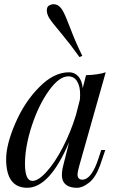

<svg xmlns="http://www.w3.org/2000/svg" viewBox="-20 -867 563 901"><path d="M97.2 -99.6Q97.2 -18.1 131.8 -18.1Q159.2 -17.6 198.2 -60.5Q237.3 -103.5 274.4 -174.8Q311.5 -246.1 336.4 -327.1L355 -399.9Q356 -415.5 356 -421.9Q356.4 -461.9 341.8 -485.4Q327.1 -508.8 300.8 -508.8Q257.8 -508.8 210 -442.4Q162.1 -376 129.9 -278.8Q97.7 -181.2 97.2 -99.6ZM107.4 14.2Q8.8 13.7 8.8 -120.1Q8.8 -188.5 51.8 -288.1Q94.7 -388.2 164.1 -458Q232.4 -527.8 304.2 -527.8Q330.1 -527.8 347.7 -508.3Q365.2 -488.8 368.2 -453.1L383.8 -514.2Q439.5 -515.6 476.1 -527.8L351.1 -85.9Q343.8 -59.6 343.8 -48.8Q343.8 -23.9 366.2 -23.9Q410.2 -23.9 442.9 -126L455.1 -163.1H474.1L449.2 -89.8Q428.7 -34.2 397.9 -9.8Q367.2 14.6 341.3 14.2Q295.9 14.2 278.8 -12.2Q270.5 -26.9 270.5 -44.4Q270.5 -62.5 273.9 -78.1Q277.3 -93.8 281.2 -108.4Q285.2 -123 286.1 -127L304.2 -199.7Q213.4 14.2 107.4 14.2ZM231.4 -847.2Q257.3 -847.2 274.9 -815.9Q287.1 -794.9 311.5 -730.5Q335.9 -666 366.2 -605L353 -599.1Q312.5 -656.2 268.1 -709.5Q223.1 -762.7 211.4 -781.7Q199.7 -800.8 199.7 -818.4Q199.7 -835.9 211.4 -841.8Q223.1 -847.7 231.4 -847.2Z"/></svg>

Font: PlayfairDisplay-Italic
Style: Italic
Weight: 400
Italic angle: -14°
Designer: Claus Eggers Sørensen
Foundry: Claus Eggers Sørensen
Version: Version 1.002;PS 001.002;hotconv 1.0.70;makeotf.lib2.5.58329